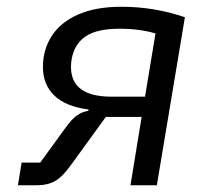

<svg xmlns="http://www.w3.org/2000/svg" viewBox="-20 -548 640 568"><path d="M44 -67H99L176 -173Q193 -196 207.5 -206.5Q222 -217 241 -220L242 -224Q174 -233 140.5 -265.5Q107 -298 107 -350Q107 -401 133 -441.5Q159 -482 211 -505Q263 -528 339 -528Q437 -528 527 -497L444 0H366L399 -202H293L190 -60Q165 -25 143 -12.5Q121 0 91 0H33ZM409 -262 440 -449Q394 -463 333 -463Q267 -463 233.5 -440.5Q200 -418 192 -373Q190 -361 190 -350Q190 -262 310 -262Z"/></svg>

Font: iA Writer Mono V
Style: Regular
Weight: 400
Italic angle: -9.5°
Designer: Mike Abbink, Paul van der Laan, Pieter van Rosmalen
Foundry: Bold Monday
Version: Version 2.000